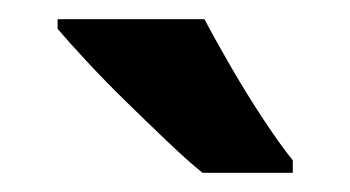

<svg xmlns="http://www.w3.org/2000/svg" viewBox="-20 -786 365 200"><path d="M193 -766Q204 -745 220.5 -716.5Q237 -688 254.5 -661.5Q272 -635 285 -619V-606H191Q176 -618 155 -638Q134 -658 111.5 -680Q89 -702 70 -722.5Q51 -743 40 -756V-766Z"/></svg>

Font: Noto Sans Gurmukhi Condensed
Style: Bold
Weight: 700
Width: 3
Designer: Jelle Bosma - Monotype Design Team
Foundry: Monotype Imaging Inc.
Version: Version 2.004; ttfautohint (v1.8.4.7-5d5b)